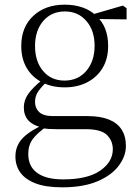

<svg xmlns="http://www.w3.org/2000/svg" viewBox="-20 -542 594 822"><path d="M246 260Q176 260 132 243Q88 226 67 196.5Q46 167 46 128Q46 80 79.5 47Q113 14 177 -13L183 -3Q140 27 120.5 53Q101 79 101 117Q101 171 139.5 198.5Q178 226 250 226Q355 226 409 188.5Q463 151 463 97Q463 61 438 36Q413 11 346 11H220Q203 11 187 10Q171 9 157 5V3Q82 -15 82 -82Q82 -113 101 -140Q120 -167 162 -201V-210L186 -198Q157 -170 143.5 -150.5Q130 -131 130 -105Q130 -79 148 -62Q166 -45 207 -45H354Q409 -45 445.5 -30.5Q482 -16 500.5 12.5Q519 41 519 83Q519 127 488 168Q457 209 396.5 234.5Q336 260 246 260ZM257 -168Q201 -168 159 -190Q117 -212 94 -251.5Q71 -291 71 -345Q71 -426 122.5 -474Q174 -522 257 -522Q299 -522 333.5 -510Q368 -498 391 -475L393 -473Q443 -428 443 -345Q443 -291 419.5 -251.5Q396 -212 354 -190Q312 -168 257 -168ZM256 -197Q314 -197 349.5 -238.5Q385 -280 385 -346Q385 -412 349.5 -452.5Q314 -493 258 -493Q200 -493 165 -452Q130 -411 130 -345Q130 -279 164.5 -238Q199 -197 256 -197ZM362 -461V-478H368L506 -518L522 -507V-459Z"/></svg>

Font: Noto Serif HK
Style: Regular
Weight: 200
Designer: Ryoko NISHIZUKA 西塚涼子 (kana & ideographs); Frank Grießhammer (Latin, Greek & Cyrillic); Wenlong ZHANG 张文龙 (bopomofo); San
Foundry: Adobe
Version: Version 2.001;hotconv 1.1.0;makeotfexe 2.6.0